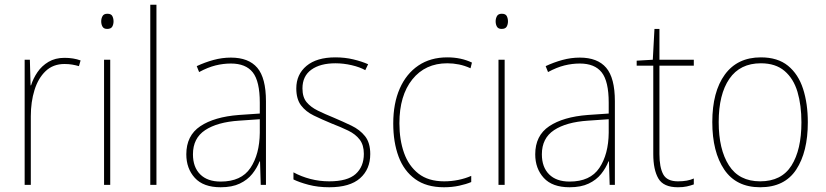

<svg xmlns="http://www.w3.org/2000/svg" viewBox="-20 -780 3483 810"><path d="M252 -536Q290 -536 320 -525L313 -501Q299 -505 284.5 -507.5Q270 -510 252 -510Q204 -510 172.5 -480Q141 -450 125.5 -400Q110 -350 110 -290V0H84V-528H106L109 -420H111Q120 -449 138 -475.5Q156 -502 184.5 -519Q213 -536 252 -536Z M433 -722Q449 -722 454 -712Q459 -702 459 -690Q459 -677 453.5 -667.5Q448 -658 432 -658Q418 -658 412.5 -667.5Q407 -677 407 -690Q407 -702 412.5 -712Q418 -722 433 -722ZM445 -528V0H419V-528Z M640 0H614V-760H640Z M954 -537Q1029 -537 1065.5 -494Q1102 -451 1102 -353V0H1080L1077 -99H1075Q1064 -71 1044 -46Q1024 -21 991.5 -5.5Q959 10 911 10Q838 10 802 -29.5Q766 -69 766 -129Q766 -208 825 -247.5Q884 -287 988 -295L1076 -301V-347Q1076 -437 1046.5 -474.5Q1017 -512 954 -512Q922 -512 889.5 -504Q857 -496 820 -476L810 -501Q844 -517 880.5 -527Q917 -537 954 -537ZM989 -271Q897 -265 845.5 -231Q794 -197 794 -129Q794 -75 824.5 -44.5Q855 -14 911 -14Q998 -14 1036.5 -71.5Q1075 -129 1076 -220V-277Z M1542 -130Q1542 -66 1499 -28Q1456 10 1369 10Q1321 10 1281.5 -0.5Q1242 -11 1218 -23V-53Q1251 -35 1289.5 -25Q1328 -15 1369 -15Q1446 -15 1480.5 -46Q1515 -77 1515 -131Q1515 -168 1497.5 -191Q1480 -214 1449 -229Q1418 -244 1379 -259Q1338 -276 1304 -292.5Q1270 -309 1250 -335.5Q1230 -362 1230 -407Q1230 -466 1273 -502Q1316 -538 1395 -538Q1435 -538 1470.5 -529.5Q1506 -521 1533 -509L1521 -484Q1498 -497 1463.5 -505Q1429 -513 1395 -513Q1331 -513 1293.5 -486Q1256 -459 1256 -407Q1256 -370 1273.5 -349Q1291 -328 1320.5 -313.5Q1350 -299 1387 -284Q1427 -267 1462.5 -250Q1498 -233 1520 -205.5Q1542 -178 1542 -130Z M1853 10Q1779 10 1731.5 -24.5Q1684 -59 1661.5 -119.5Q1639 -180 1639 -259Q1639 -344 1666.5 -406.5Q1694 -469 1745 -503.5Q1796 -538 1867 -538Q1925 -538 1971 -516L1965 -492Q1941 -503 1916.5 -508Q1892 -513 1867 -513Q1774 -513 1719.5 -445Q1665 -377 1665 -260Q1665 -190 1684.5 -135Q1704 -80 1745.5 -47.5Q1787 -15 1854 -15Q1884 -15 1913.5 -21Q1943 -27 1968 -38V-12Q1947 -3 1917 3.5Q1887 10 1853 10Z M2097 -722Q2113 -722 2118 -712Q2123 -702 2123 -690Q2123 -677 2117.5 -667.5Q2112 -658 2096 -658Q2082 -658 2076.5 -667.5Q2071 -677 2071 -690Q2071 -702 2076.5 -712Q2082 -722 2097 -722ZM2109 -528V0H2083V-528Z M2426 -537Q2501 -537 2537.5 -494Q2574 -451 2574 -353V0H2552L2549 -99H2547Q2536 -71 2516 -46Q2496 -21 2463.5 -5.5Q2431 10 2383 10Q2310 10 2274 -29.5Q2238 -69 2238 -129Q2238 -208 2297 -247.5Q2356 -287 2460 -295L2548 -301V-347Q2548 -437 2518.5 -474.5Q2489 -512 2426 -512Q2394 -512 2361.5 -504Q2329 -496 2292 -476L2282 -501Q2316 -517 2352.5 -527Q2389 -537 2426 -537ZM2461 -271Q2369 -265 2317.5 -231Q2266 -197 2266 -129Q2266 -75 2296.5 -44.5Q2327 -14 2383 -14Q2470 -14 2508.5 -71.5Q2547 -129 2548 -220V-277Z M2840 -15Q2861 -15 2877.5 -18Q2894 -21 2907 -27V-2Q2893 3 2877.5 6.5Q2862 10 2840 10Q2779 10 2757.5 -27Q2736 -64 2736 -130V-503H2666V-524L2734 -528L2741 -658H2762V-528H2907V-503H2762V-130Q2762 -74 2778 -44.5Q2794 -15 2840 -15Z M3388 -264Q3388 -139 3339 -64.5Q3290 10 3187 10Q3086 10 3035.5 -64.5Q2985 -139 2985 -265Q2985 -393 3038 -465.5Q3091 -538 3190 -538Q3261 -538 3304.5 -502.5Q3348 -467 3368 -405Q3388 -343 3388 -264ZM3012 -265Q3012 -150 3055 -82.5Q3098 -15 3187 -15Q3277 -15 3319 -81.5Q3361 -148 3361 -264Q3361 -336 3344.5 -392Q3328 -448 3290 -480.5Q3252 -513 3190 -513Q3102 -513 3057 -447.5Q3012 -382 3012 -265Z"/></svg>

Font: Noto Sans Lao Looped SemiCondensed Thin
Style: Regular
Weight: 100
Width: 4
Designer: Mark Frömberg, Ben Mitchell
Foundry: The Fontpad Ltd
Version: Version 1.002; ttfautohint (v1.8.4.7-5d5b)